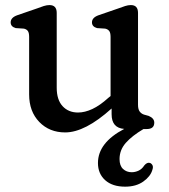

<svg xmlns="http://www.w3.org/2000/svg" viewBox="-20 -496 650 738"><path d="M92 -133V-354Q92 -370.5 86.8 -377.2Q81.5 -384 71.5 -386L40.5 -388Q21 -393.5 21 -410Q21 -428.5 46.5 -437.5L122 -463.5Q136.5 -469 148.2 -472.8Q160 -476.5 170 -476.5Q198 -476.5 198 -446.5V-159Q198 -112.5 220.5 -88Q243 -63.5 280 -63.5Q306 -63.5 335 -77Q364 -90.5 396.5 -120L405 -127V-354Q405 -370.5 399.5 -377.2Q394 -384 384 -386L353 -388Q333.5 -393.5 333.5 -410Q333.5 -428.5 359 -437.5L434.5 -463.5Q449.5 -469 461 -472.8Q472.5 -476.5 483 -476.5Q510.5 -476.5 510.5 -446.5V-93.5Q510.5 -76 516.8 -67.5Q523 -59 533.5 -55.5L551.5 -50.5Q573 -41.5 573 -24.5Q573 0 544 0H531.5Q487.5 26 463.5 53.2Q439.5 80.5 439.5 115.5Q439.5 141 453 153.5Q466.5 166 486 166Q500 166 513 159.8Q526 153.5 534.5 140Q545 127.5 555 130Q561 131 565.5 138Q570 145 565.5 157.5Q558.5 182 530.8 201.8Q503 221.5 461 221.5Q412 221.5 384.2 196.5Q356.5 171.5 356.5 130.5Q356.5 52.5 457.5 -0.5Q409 -4 409 -57V-79Q307 13 230.5 13Q170 13 131 -27.2Q92 -67.5 92 -133Z"/></svg>

Font: Fraunces 9pt SuperSoft
Style: Regular
Weight: 400
Version: Version 1.000;[b76b70a41]